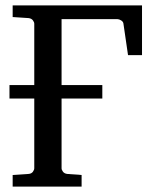

<svg xmlns="http://www.w3.org/2000/svg" viewBox="-20 -691 568 711"><path d="M454.1 -486.8 437 -604Q436 -610.8 428.5 -615.5Q420.9 -620.1 415 -620.1H208V-376H358.9V-326.2H208V-67.9Q208 -62 213.1 -55.2Q218.3 -48.3 229 -46.9L282.2 -43V0H26.9V-43L85.9 -46.9Q96.7 -47.9 101.8 -54.9Q106.9 -62 106.9 -67.9V-326.2H15.1V-376H106.9V-603Q106.9 -608.9 101.8 -615.7Q96.7 -622.6 85.9 -624L26.9 -627.9V-670.9H505.9V-486.8Z"/></svg>

Font: Charis SIL
Style: Regular
Weight: 400
Foundry: SIL International
Version: Version 4.112